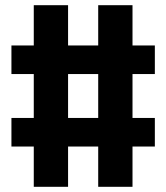

<svg xmlns="http://www.w3.org/2000/svg" viewBox="-20 -737 640 739"><path d="M110 -18V-173H24V-283H110V-452H24V-562H110V-717H242V-562H358V-717H490V-562H576V-452H490V-283H576V-173H490V-18H358V-173H242V-18ZM242 -283H358V-452H242Z"/></svg>

Font: Iosevka Aile Extrabold
Style: Regular
Weight: 800
Designer: Belleve Invis
Foundry: Belleve Invis
Version: Version 27.3.5; ttfautohint (v1.8.4)